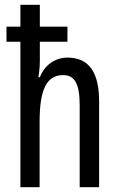

<svg xmlns="http://www.w3.org/2000/svg" viewBox="-20 -780 496 800"><path d="M146 -760H65V-669H7V-606H65V0H145V-272C145 -411 176 -467 243 -467C292 -467 312 -430 312 -341V0H393V-357C393 -477 352 -540 261 -540C211 -540 166 -510 146 -458H140C144 -482 146 -506 146 -529V-606H261V-669H146Z"/></svg>

Font: Noto Sans Thai Looped ExtraCondensed
Style: Regular
Weight: 400
Width: 2
Designer: Sasikarn Vongin, Ben Mitchell
Foundry: The Fontpad Ltd
Version: Version 1.001